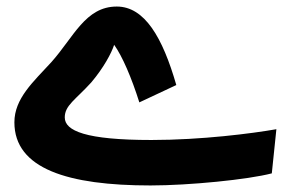

<svg xmlns="http://www.w3.org/2000/svg" viewBox="-20 -546 890 587"><path d="M440 21C558 21 739 3 811 -16L825 -151C751 -138 596 -118 443 -118C242 -118 178 -146 178 -187C178 -224 211 -241 259 -294C297 -339 321 -384 329 -409C354 -374 382 -309 406 -233L519 -286C477 -432 422 -526 337 -526C241 -526 205 -432 137 -356C82 -296 24 -245 24 -172C24 -30 188 21 440 21Z"/></svg>

Font: Noto Sans Arabic UI XCn XBd
Style: Regular
Weight: 800
Width: 2
Designer: Monotype Design Team, Nadine Chahine and Nizar Qandah
Foundry: Monotype Imaging Inc.
Version: Version 2.010